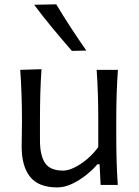

<svg xmlns="http://www.w3.org/2000/svg" viewBox="-20 -838 629 870"><path d="M239.3 11.2Q155.3 11.2 116.7 -36.4Q78.1 -84 78.1 -175.3Q78.1 -209 78.9 -234.9Q79.6 -260.7 79.6 -285.2Q79.6 -353 77.6 -408.4Q75.7 -463.9 71.8 -521.5L168 -524.4Q164.1 -466.8 162.6 -411.4Q161.1 -356 161.1 -293.9V-201.7Q161.1 -133.8 184.1 -99.4Q207 -64.9 266.6 -64.9Q288.6 -64.9 317.6 -79.1Q346.7 -93.3 375.5 -117.7Q404.3 -142.1 425.3 -171.9V-293.9Q425.3 -356 423.6 -409.9Q421.9 -463.9 418 -521.5H514.2Q510.3 -463.9 508.5 -408.4Q506.8 -353 506.8 -285.2V-230Q506.8 -165.5 508.3 -111.8Q509.8 -58.1 513.7 0H436L431.2 -93.8H421.4Q401.9 -70.3 371.8 -46.1Q341.8 -22 307.4 -5.4Q272.9 11.2 239.3 11.2ZM305.7 -607.4Q260.7 -659.2 217.5 -711.2Q174.3 -763.2 134.8 -816.4L234.9 -818.4Q266.1 -766.1 300.3 -713.9Q334.5 -661.6 371.1 -608.9Z"/></svg>

Font: Pinar DS3-Regular
Style: Regular
Weight: 400
Designer: Amin Abedi
Version: Version 2.000